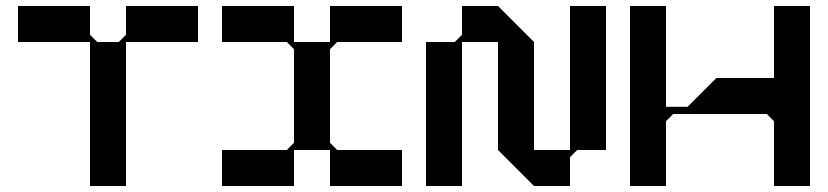

<svg xmlns="http://www.w3.org/2000/svg" viewBox="-20 -620 2760 640"><path d="M400 -600V-504L376 -480H304L280 -504V-600H40V-480H280V0H400V-480H640V-600Z M1104 -480H1320V-600H1080V-480H960V-600H720V-480H936L960 -456V-144L936 -120H720V0H960V-120H1080V0H1320V-120H1104L1080 -144V-456Z M2000 -600H1880V-120H1760V-480L1640 -600H1520V-504L1496 -480H1400V0H1520V-480H1640V-120L1760 0H1880V-96L1904 -120H2000Z M2680 -600H2560V-360H2368L2272 -264H2200V-600H2080V0H2200V-216L2224 -240H2536L2560 -216V0H2680Z"/></svg>

Font: KUBO
Style: Regular
Weight: 400
Version: Version 001.000